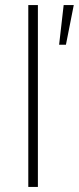

<svg xmlns="http://www.w3.org/2000/svg" viewBox="-20 -740 312 760"><path d="M92 0H130V-720H92ZM214 -563H241L272 -720H232Z"/></svg>

Font: Fixel Text ExtraLight
Style: Regular
Weight: 200
Width: 4
Designer: AlfaBravo + MacPaw
Foundry: Kyrylo Tkachov, Marchela Mozhyna, Serhii Makarenko, Maria Weinstein, Zakhar Kryvoshyya
Version: Version 1.211